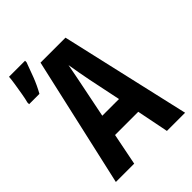

<svg xmlns="http://www.w3.org/2000/svg" viewBox="-246 -890 1000 1000"><g transform="rotate(-45 253.5 -390.5)"><path d="M10 0 172 -717H356L520 0H386L351 -176H180L145 0ZM240 -472 204 -294H327L290 -472Q284 -502 277.5 -538Q271 -574 266 -605Q260 -574 253 -537Q246 -500 240 -472ZM-23 -619Q-18 -636 -12.5 -668Q-7 -700 -2 -731.5Q3 -763 4 -781H122V-770Q109 -733 92 -689Q75 -645 53 -606H-23Z"/></g></svg>

Font: Noto Sans Mono Condensed
Style: Bold
Weight: 700
Width: 3
Designer: Monotype Design Team
Foundry: Monotype Imaging Inc.
Version: Version 2.014